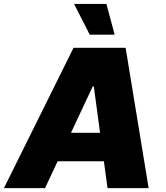

<svg xmlns="http://www.w3.org/2000/svg" viewBox="-43 -975 858 995"><path d="M-22.7 0 338.1 -727.3H608L727.3 0H514.2L495.4 -139.2H255.7L190.3 0ZM340.9 -954.5H508.5L551.1 -795.5H421.9ZM475.5 -286.9 443.2 -527H437.5L324.9 -286.9Z"/></svg>

Font: Inter P Black
Style: Italic
Weight: 900
Italic angle: -9.40001°
Designer: Rasmus Andersson
Foundry: rsms
Version: Version 3.018;git-588b23468